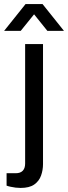

<svg xmlns="http://www.w3.org/2000/svg" viewBox="-55 -743 335 945"><path d="M46.4 182Q34.7 182 21.9 180.5Q9.2 178.9 -2.6 176.3Q-14.4 173.8 -22.6 170.7V109.6H22.4Q45.2 109.6 56.9 97.5Q68.7 85.3 68.7 61.9V-526H156.7V64.5Q156.7 94.2 147 121.3Q137.4 148.4 113.5 165.2Q89.6 182 46.4 182ZM-34.8 -591 70.8 -723H154.4L259.9 -591H178.2L90.6 -700.1L134.6 -699.6L46.9 -591Z"/></svg>

Font: Archivo SemiBold
Style: Regular
Weight: 600
Designer: Hector Gatti
Foundry: Omnibus-Type
Version: Version 2.001